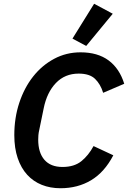

<svg xmlns="http://www.w3.org/2000/svg" viewBox="-20 -988 680 1020"><path d="M301 12Q247 12 202 -6Q157 -24 124.5 -59.5Q92 -95 74 -148Q56 -201 56 -270Q56 -362 82.5 -442Q109 -522 156 -581.5Q203 -641 267.5 -675.5Q332 -710 408 -710Q499 -710 557 -667Q615 -624 640 -543L528 -495Q514 -541 485 -569Q456 -597 398 -597Q325 -597 277 -547Q229 -497 212 -412L189 -300Q185 -283 184 -270Q183 -257 183 -246Q183 -177 216 -139Q249 -101 312 -101Q374 -101 412 -131.5Q450 -162 477 -212L582 -163Q535 -73 464 -30.5Q393 12 301 12ZM438 -744 365 -783 480 -968 579 -915Z"/></svg>

Font: IBM Plex Sans SmBld
Style: Italic
Weight: 600
Italic angle: -11°
Designer: Mike Abbink, Paul van der Laan, Pieter van Rosmalen
Foundry: Bold Monday
Version: Version 3.005